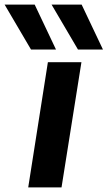

<svg xmlns="http://www.w3.org/2000/svg" viewBox="-94 -810 465 830"><path d="M172 0H28L113 -541H258ZM40 -596 -74 -790H56L148 -596ZM243 -596 129 -790H259L351 -596Z"/></svg>

Font: Georama Extended SemiBold
Style: Italic
Weight: 600
Width: 7
Italic angle: -9°
Designer: Jean-Baptiste Levee
Foundry: Production Type
Version: Version 1.000